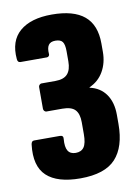

<svg xmlns="http://www.w3.org/2000/svg" viewBox="-81 -561 578 808"><g transform="rotate(-10 208.0 -157.0)"><path d="M197 193Q99 193 53.5 150.5Q8 108 19 17Q21 2 32 2H142Q158 2 156 17Q153 52 163 68Q173 84 196 84Q220 84 231.5 67.5Q243 51 243 12V-39Q243 -75 227 -92Q211 -109 173 -109H104Q100 -109 96 -113Q92 -117 92 -123V-216Q92 -221 96 -225Q100 -229 104 -229H164Q200 -229 216 -247Q232 -265 232 -301V-344Q232 -373 223.5 -384.5Q215 -396 193 -396Q172 -396 163.5 -383.5Q155 -371 157 -346Q158 -341 154.5 -337Q151 -333 146 -333H33Q21 -333 20 -348Q13 -426 60 -466.5Q107 -507 197 -507Q290 -507 336 -468.5Q382 -430 382 -351V-315Q382 -268 361 -231.5Q340 -195 301 -178V-176Q346 -166 370 -131.5Q394 -97 394 -44V-5Q394 93 348 143Q302 193 197 193Z"/></g></svg>

Font: Sofia Sans Condensed Black
Style: Regular
Weight: 900
Designer: Botio Nikoltchev, Ani Petrova
Foundry: lettersoup
Version: Version 4.101